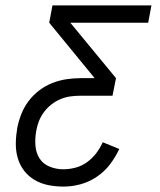

<svg xmlns="http://www.w3.org/2000/svg" viewBox="-20 -690 590 710"><path d="M215 0Q186 0 158.5 -5.5Q131 -11 108 -24.5Q85 -38 69 -59Q53 -80 45.5 -106Q38 -132 38.5 -160.5Q39 -189 44 -218Q49 -243 59 -268.5Q69 -294 86 -316.5Q103 -339 125.5 -356Q148 -373 173.5 -383Q199 -393 225.5 -397Q252 -401 278 -401H330L162 -606L174 -670H540L528 -606H240L409 -401L396 -336H277Q259 -336 240.5 -333.5Q222 -331 204 -323.5Q186 -316 170.5 -304Q155 -292 143 -276Q131 -260 124 -242Q117 -224 114 -206Q109 -179 111 -152Q113 -125 126 -104.5Q139 -84 163 -74Q187 -64 215 -64Q236 -64 259 -70Q282 -76 301.5 -90Q321 -104 335.5 -123Q350 -142 360 -164L421 -139Q407 -109 386.5 -82Q366 -55 337.5 -36Q309 -17 277.5 -8.5Q246 0 215 0Z"/></svg>

Font: Lode Term
Style: Italic
Weight: 400
Italic angle: -11°
Monospace: yes
Designer: Belleve Invis
Foundry: Belleve Invis
Version: Version 29.2.0